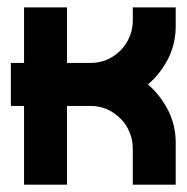

<svg xmlns="http://www.w3.org/2000/svg" viewBox="-20 -506 511 526"><path d="M442.4 -348.6Q421.9 -307.6 390.6 -279.3Q389.6 -278.3 387.9 -276.6Q386.2 -274.9 385.3 -274.4L390.6 -270Q422.9 -240.2 442.4 -200.2Q461.4 -160.6 461.4 -114.7V0H343.8V-99.6Q343.8 -124 334.5 -144.5Q325.7 -166 309.6 -181.6Q294.4 -196.8 272.9 -207Q251 -215.8 227.5 -215.8H163.6V0H45.9V-215.8H9.8V-333.5H45.9V-485.8H163.6V-333.5H227.5Q251 -333.5 272.9 -342.3Q293.9 -351.6 309.6 -367.2Q325.7 -383.3 334.5 -404.3Q343.8 -424.8 343.8 -449.7V-485.8H461.4V-434.6Q461.4 -388.7 442.4 -348.6Z"/></svg>

Font: Sangha Kali
Style: Regular
Weight: 400
Designer: Seslavinskaya Anna
Foundry: Popkern
Version: Version 2.000;PS 002.000;hotconv 1.0.88;makeotf.lib2.5.64775